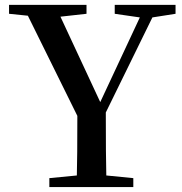

<svg xmlns="http://www.w3.org/2000/svg" viewBox="-20 -757 736 777"><path d="M596.7 -686.5 408.2 -301.8Q408.2 -122.1 410.2 -46.9L519.5 -36.1V0H179.7V-36.1L291 -46.9Q293 -118.2 293 -288.1L92.8 -693.4L16.6 -701.2V-737.3H330.1V-701.2L224.6 -689.5L385.7 -343.8L545.9 -686.5L444.3 -701.2V-737.3H690.4V-701.2Z"/></svg>

Font: Bpmf Zihi Serif SemiBold
Style: SemiBold
Weight: 600
Foundry: But Ko
Version: Version 1.320